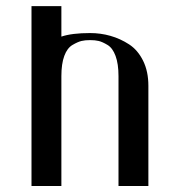

<svg xmlns="http://www.w3.org/2000/svg" viewBox="-20 -620 579 640"><path d="M184.6 0V-366.2C184.6 -393.6 187.8 -416 194.3 -433.6C200.8 -451.2 210 -463.4 221.7 -470.2C233.4 -477.1 243.3 -481.4 251.5 -483.4C259.6 -485.4 269.2 -486.3 280.3 -486.3C291.3 -486.3 300.9 -485.4 309.1 -483.4C317.2 -481.4 327 -477.1 338.4 -470.2C349.8 -463.4 358.7 -451.2 365.2 -433.6C371.7 -416 375 -393.6 375 -366.2V0H474.6V-334C474.6 -365.9 468.8 -393.7 457 -417.5C445.3 -441.2 429.7 -459.5 410.2 -472.2C390.6 -484.9 370 -494.3 348.1 -500.5C326.3 -506.7 303.7 -509.8 280.3 -509.8C239.9 -509.8 208 -505.9 184.6 -498V-599.6H85V0Z"/></svg>

Font: TriodPostnaja
Style: Medium
Weight: 500
Version: 20110805; ttfautohint (v0.96) -l 8 -r 50 -G 200 -x 14 -w "G"